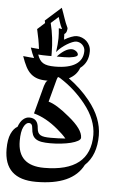

<svg xmlns="http://www.w3.org/2000/svg" viewBox="-117 -926 661 1023"><g transform="rotate(5 213.0 -415.0)"><path d="M197.3 -715.3Q198.2 -722.7 198.5 -723.6Q198.7 -724.6 198.7 -722.9Q198.7 -721.2 198.5 -718.3Q198.2 -715.3 197.8 -714.4Q197.8 -713.9 197.3 -713.9ZM427.2 -222.2Q427.2 -116.2 366.7 -59.6Q309.1 53.2 114.7 53.2Q-56.2 53.2 -56.2 -107.9Q-56.2 -159.2 -42.5 -189.5Q-28.8 -219.7 -8.3 -230.5Q1.5 -258.3 17.1 -271.7Q32.7 -285.2 50.3 -285.2Q96.7 -285.2 99.6 -231.9V-232.4Q100.6 -219.2 104.7 -210.4Q108.9 -201.7 117.4 -196.5Q126 -191.4 139.4 -189.5Q152.8 -187.5 172.4 -187.5Q192.9 -187.5 213.1 -188.2Q233.4 -189 251 -190.4Q234.4 -210.9 202.6 -237.3Q138.2 -291.5 72.8 -309.1L112.8 -459.5Q116.2 -470.2 119.9 -477.8Q123.5 -485.4 129.9 -489.3H125Q96.7 -489.3 76.2 -495.6Q55.7 -502 39.8 -515.9Q23.9 -529.8 12 -552.7Q0 -575.7 -11.2 -608.4Q7.3 -606.4 21.7 -605.2Q36.1 -604 47.4 -603Q41.5 -614.3 36.1 -627.7Q30.8 -641.1 25.4 -657.2Q38.6 -655.8 49.1 -655Q59.6 -654.3 69.3 -653.3Q63.5 -703.1 50.3 -758.3L89.8 -793.9L86.9 -807.1L171.4 -882.8Q177.2 -867.7 181.6 -855Q186 -842.3 190.2 -830.1Q194.3 -817.9 199.2 -805.2Q204.1 -792.5 211.4 -777.3Q211.4 -767.6 208.3 -758.5Q205.1 -749.5 196.8 -744.6Q197.3 -738.3 197.3 -731.9Q197.3 -725.6 197.3 -719.7V-715.3V-713.9Q197.8 -713.9 197.8 -714.4Q216.3 -725.6 234.4 -732.4Q252.4 -739.3 264.2 -739.3Q278.8 -739.3 292.7 -733.6Q306.6 -728 317.1 -718Q327.6 -708 334 -694.1Q340.3 -680.2 340.3 -663.6Q340.3 -604.5 296.9 -572.3Q283.2 -533.2 241.7 -511.7Q273.9 -488.3 302.5 -461.4Q331.1 -434.6 354.5 -405.3Q392.1 -358.4 409.4 -313.2Q426.8 -268.1 427.2 -222.7ZM278.3 -640.6Q278.3 -636.2 272.7 -632.8Q267.1 -629.4 257.3 -627Q247.6 -624.5 234.4 -623Q221.2 -621.6 205.6 -621.6H167Q209.5 -667.5 244.1 -667.5Q250 -667.5 255.9 -665.3Q261.7 -663.1 266.8 -659.4Q272 -655.8 275.1 -650.9Q278.3 -646 278.3 -640.6ZM311 -663.6Q311 -673.8 307.1 -682.1Q303.2 -690.4 296.6 -696.8Q290 -703.1 281.7 -706.5Q273.4 -710 264.2 -710Q255.4 -710 242.2 -704.6Q229 -699.2 214.6 -690.4Q200.2 -681.6 186 -669.9Q171.9 -658.2 161.6 -645Q164.6 -667.5 166.3 -685.8Q168 -704.1 168 -719.7Q168 -743.2 165 -772.9Q178.2 -770 180.2 -770Q182.1 -770 182.1 -771Q172.9 -788.6 168 -804.9Q163.1 -821.3 159.2 -832.5L119.6 -796.9Q138.7 -720.2 138.7 -637.2V-621.6H119.1Q105 -621.6 92 -622.1Q79.1 -622.6 67.9 -623.5Q73.2 -607.9 80.3 -597.2Q87.4 -586.4 98.1 -579.8Q108.9 -573.2 124.3 -570.3Q139.6 -567.4 161.6 -567.4Q234.9 -567.4 272.9 -592Q311 -616.7 311 -663.6ZM397.9 -222.2Q397.5 -262.2 381.6 -303Q365.7 -343.8 331.5 -386.7Q303.2 -421.9 269.8 -452.1Q236.3 -482.4 196.3 -507.8Q191.9 -510.7 188.7 -512Q185.5 -513.2 184.6 -513.2Q181.6 -513.2 177.7 -500.5L145 -378.4Q188.5 -366.7 257.8 -308.6Q334 -246.6 334 -202.1Q334 -192.4 319.8 -184.3Q305.7 -176.3 282.7 -170.4Q259.8 -164.6 230.7 -161.4Q201.7 -158.2 172.4 -158.2Q145.5 -158.2 126.7 -161.4Q107.9 -164.6 95.7 -172.9Q83.5 -181.2 77.6 -195.1Q71.8 -209 70.3 -230.5Q68.8 -255.9 50.3 -255.9Q34.7 -255.9 22.2 -231.4Q9.8 -207 9.8 -156.7Q9.8 -24.9 151.4 -24.9Q397.9 -24.9 397.9 -222.2Z"/></g></svg>

Font: XB Kayhan Sayeh
Style: Regular
Weight: 700
Designer: Behnam
Foundry: Irmug
Version: Version 7.300 2009